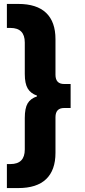

<svg xmlns="http://www.w3.org/2000/svg" viewBox="-20 -762 431 976"><path d="M168 -276Q136 -287 121 -312Q106 -337 106 -386V-546Q106 -620 33 -620H15V-742H73Q167 -742 214.5 -696.5Q262 -651 262 -563V-382Q262 -335 306 -335H339V-213H306Q262 -213 262 -166V15Q262 103 214.5 148.5Q167 194 73 194H15V72H33Q106 72 106 -2V-162Q106 -212 120.5 -236.5Q135 -261 168 -272Z"/></svg>

Font: CMG Sans
Style: Bold
Weight: 700
Designer: Julieta Ulanovsky
Foundry: Julieta Ulanovsky
Version: Version 7.200